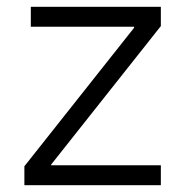

<svg xmlns="http://www.w3.org/2000/svg" viewBox="-20 -547 540 567"><path d="M52 0V-56L376 -465V-468H71V-527H455V-470L131 -61V-59H455V0Z"/></svg>

Font: Lopes Sans Light
Style: Regular
Weight: 300
Designer: Gabriel Lam, Diego Maldonado
Foundry: TypeRant, Foresti Design
Version: Version 4.000